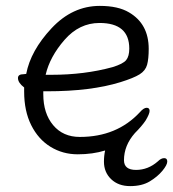

<svg xmlns="http://www.w3.org/2000/svg" viewBox="-20 -506 588 652"><path d="M155 -252Q267 -252 362 -278Q398 -289 408.5 -302Q419 -315 419 -341Q419 -428 318 -428Q249 -428 199 -370.5Q149 -313 135 -252ZM337 5Q295 18 244 18Q193 18 151.5 -7.5Q110 -33 86 -81Q62 -129 62 -195V-209Q41 -225 41 -241Q41 -254 60 -254L69 -255Q84 -334 155 -410Q226 -486 319 -486Q381 -486 418 -464Q485 -425 485 -340Q485 -306 479.5 -286Q474 -266 454 -253.5Q434 -241 389 -227Q289 -196 140 -196H127V-186Q127 -121 160.5 -81Q194 -41 251 -41Q377 -41 455 -125Q468 -140 478 -140Q488 -140 488 -129.5Q488 -119 474 -96Q461 -77 438 -54Q401 -12 401 38Q401 71 442 71Q483 71 516 42Q527 31 537.5 31Q548 31 548 42.5Q548 54 531.5 74Q515 94 488.5 110Q462 126 422 126Q382 126 357.5 102.5Q333 79 333 43Q333 23 337 5Z"/></svg>

Font: Fusion Kai T
Style: Regular
Weight: 400
Designer: Fontworks Inc.
Version: Version 24.134;May 13, 2024